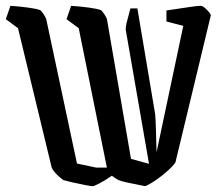

<svg xmlns="http://www.w3.org/2000/svg" viewBox="-59 -632 757 661"><path d="M159 -12Q156 -14 146.5 -22Q137 -30 129 -39.5Q121 -49 119 -55L3 -535L-39 -566L-23 -612Q7 -610 37 -606Q67 -602 80 -597Q86 -591 91.5 -582.5Q97 -574 100 -567L206 -69L272 -55H309L212 -535L170 -566L186 -612Q216 -610 246 -606Q276 -602 289 -597Q295 -591 300.5 -582.5Q306 -574 309 -567L392 -85L454 -68L374 -529Q373 -540 379 -561.5Q385 -583 390 -603H414L475 -240Q476 -234 477.5 -194.5Q479 -155 480 -108L572 -543L514 -558V-596Q555 -602 588 -607Q621 -612 632 -612Q639 -612 651 -600.5Q663 -589 667 -580L545 -73Q537 -61 520 -45.5Q503 -30 482 -15Q461 0 441 9Q438 8 419 4.5Q400 1 379.5 -3.5Q359 -8 349 -12Q341 -16 326 -27Q303 -11 284 -1Q265 9 260 9Q255 9 234 5Q213 1 191 -4Q169 -9 159 -12Z"/></svg>

Font: Grenze Gotisch
Style: Regular
Weight: 400
Designer: Renata Polastri
Foundry: Omnibus-Type
Version: Version 1.001